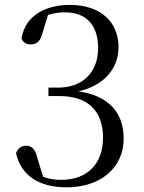

<svg xmlns="http://www.w3.org/2000/svg" viewBox="-20 -763 597 797"><path d="M256.1 14.6C396.3 14.6 493.4 -65.4 493.4 -188.2C493.4 -303.1 421.6 -379.5 266.4 -387.4V-376.9C403.2 -393.1 472 -472.5 472 -567.3C472 -671.8 397.8 -742.7 269.8 -742.7C174.7 -742.7 86.3 -702.7 69.1 -604.1C75.3 -586.6 89.8 -578.6 106.9 -578.6C131.6 -578.6 146.8 -590.1 155.8 -623.7L182.9 -713.3L139.7 -684.3C179.8 -704.8 214 -711.8 251.3 -711.8C338.3 -711.8 387.3 -657.1 387.3 -564.4C387.3 -457.3 318 -399.3 221.3 -399.3H181V-364.3H226.3C346.5 -364.3 407.6 -301.3 407.6 -191.2C407.6 -84.7 344.3 -16.4 233.4 -16.4C189.7 -16.4 158.2 -26.8 124.5 -45.7L163.6 -12.8L135.3 -106.6C126.3 -144.3 112.4 -158 88.2 -158C69.3 -158 53.6 -147.2 46.5 -127C67.4 -34 142.1 14.6 256.1 14.6Z"/></svg>

Font: Source Han Serif TW VF
Style: Regular
Weight: 250
Designer: Ryoko NISHIZUKA 西塚涼子 (kana & ideographs); Frank Grießhammer (Latin, Greek & Cyrillic); Wenlong ZHANG 张文龙 (bopomofo); San
Foundry: Adobe
Version: Version 2.002;hotconv 1.1.0;makeotfexe 2.6.0